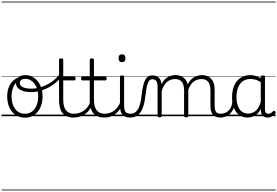

<svg xmlns="http://www.w3.org/2000/svg" viewBox="-20 -1468 3503 2426"><path d="M295 19Q227 19 176.5 -15.5Q126 -50 98.5 -110.5Q71 -171 71 -250Q71 -308 87 -354.5Q103 -401 133.5 -435Q164 -469 207 -487Q250 -505 304 -505Q313 -505 315.5 -498Q318 -491 315 -483.5Q312 -476 304 -476Q271 -476 243.5 -465.5Q216 -455 194.5 -435Q173 -415 157.5 -387Q142 -359 134 -324.5Q126 -290 126 -250Q126 -185 146.5 -135.5Q167 -86 204.5 -58.5Q242 -31 295 -31Q334 -31 365 -46.5Q396 -62 417.5 -91.5Q439 -121 451 -161.5Q463 -202 463 -250Q463 -321 439 -371Q415 -421 378.5 -446.5Q342 -472 303 -472Q291 -472 284.5 -479Q278 -486 278 -495.5Q278 -505 284.5 -512Q291 -519 303 -519Q358 -519 407 -487Q456 -455 487 -394.5Q518 -334 518 -250Q518 -202 508 -161Q498 -120 478.5 -87Q459 -54 431.5 -30Q404 -6 370 6.5Q336 19 295 19ZM0 928H588V938H0ZM0 -20H588V0H0ZM0 -505H588V-500H0ZM0 -1448H588V-1438H0Z M375 -304Q284 -304 232.5 -335Q181 -366 181 -421Q181 -451 195 -472.5Q209 -494 236 -506.5Q263 -519 302 -519Q314 -519 320.5 -512Q327 -505 327 -495.5Q327 -486 320.5 -479Q314 -472 302 -472Q269 -472 249.5 -459Q230 -446 230 -420Q230 -386 268.5 -367Q307 -348 375 -348Q444 -348 513 -372.5Q582 -397 639.5 -438.5Q697 -480 732 -530Q739 -541 745.5 -541Q752 -541 757 -534.5Q762 -528 762.5 -518.5Q763 -509 757 -500Q715 -443 652 -398.5Q589 -354 516.5 -329Q444 -304 375 -304ZM588 928V938ZM588 -20V0ZM588 -505V-500ZM588 -1448V-1438Z M912 17Q861 17 825.5 2Q790 -13 768.5 -41.5Q747 -70 736.5 -110Q726 -150 726 -201V-711Q726 -721 732.5 -725.5Q739 -730 752 -730Q766 -730 772.5 -725.5Q779 -721 779 -711V-500H916Q927 -500 931 -494Q935 -488 935 -475Q935 -463 931 -457.5Q927 -452 916 -452H779V-213Q779 -175 785 -142Q791 -109 806.5 -84.5Q822 -60 849 -45.5Q876 -31 919 -31Q929 -31 934 -23.5Q939 -16 938.5 -7Q938 2 931.5 9.5Q925 17 912 17ZM588 928H976V938H588ZM588 -20H976V0H588ZM588 -505H976V-500H588ZM588 -1448H976V-1438H588Z M911 17Q900 17 894.5 9.5Q889 2 889.5 -7Q890 -16 897 -23.5Q904 -31 917 -31Q954 -31 986.5 -42.5Q1019 -54 1045.5 -74Q1072 -94 1091 -121.5Q1110 -149 1120 -182Q1123 -193 1132.5 -192Q1142 -191 1148.5 -184Q1155 -177 1152 -167Q1140 -125 1118 -91.5Q1096 -58 1064.5 -33.5Q1033 -9 994 4Q955 17 911 17ZM976 928V938ZM976 -20V0ZM976 -505V-500ZM976 -1448V-1438Z M1300 17Q1249 17 1213.5 2Q1178 -13 1156.5 -41.5Q1135 -70 1124.5 -110Q1114 -150 1114 -201V-452H1023Q1012 -452 1008 -458Q1004 -464 1004 -476Q1004 -489 1008 -494.5Q1012 -500 1023 -500H1114V-711Q1114 -721 1120.5 -725.5Q1127 -730 1140 -730Q1153 -730 1160 -725.5Q1167 -721 1167 -711V-500H1308Q1319 -500 1323.5 -494.5Q1328 -489 1328 -476Q1328 -464 1323.5 -458Q1319 -452 1308 -452H1167V-213Q1167 -175 1173 -142Q1179 -109 1194.5 -84.5Q1210 -60 1237 -45.5Q1264 -31 1307 -31Q1317 -31 1322 -23.5Q1327 -16 1326.5 -7Q1326 2 1319.5 9.5Q1313 17 1300 17ZM976 928H1364V938H976ZM976 -20H1364V0H976ZM976 -505H1364V-500H976ZM976 -1448H1364V-1438H976Z M1299 17Q1288 17 1282.5 9.5Q1277 2 1277.5 -7Q1278 -16 1285 -23.5Q1292 -31 1305 -31Q1342 -31 1373 -43Q1404 -55 1428 -75Q1452 -95 1470 -120Q1488 -145 1498 -172Q1502 -183 1511 -182.5Q1520 -182 1526 -174.5Q1532 -167 1529 -157Q1518 -124 1498 -93Q1478 -62 1449.5 -37Q1421 -12 1383 2.5Q1345 17 1299 17ZM1364 928V938ZM1364 -20V0ZM1364 -505V-500ZM1364 -1448V-1438Z M1626 17Q1588 17 1562.5 6.5Q1537 -4 1522.5 -24Q1508 -44 1502 -72.5Q1496 -101 1496 -137V-496Q1496 -506 1502 -510.5Q1508 -515 1521 -515Q1535 -515 1541.5 -510.5Q1548 -506 1548 -496V-137Q1548 -82 1564.5 -56.5Q1581 -31 1632 -31Q1641 -31 1645.5 -23.5Q1650 -16 1649.5 -7Q1649 2 1643.5 9.5Q1638 17 1626 17ZM1522 -683Q1500 -683 1489 -695.5Q1478 -708 1478 -732Q1478 -757 1489 -769.5Q1500 -782 1522 -782Q1543 -782 1554 -769.5Q1565 -757 1565 -732Q1566 -707 1554.5 -695Q1543 -683 1522 -683ZM1364 928H1689V938H1364ZM1364 -20H1689V0H1364ZM1364 -505H1689V-500H1364ZM1364 -1448H1689V-1438H1364Z M1624 17Q1615 17 1610.5 9.5Q1606 2 1606.5 -7Q1607 -16 1613 -23.5Q1619 -31 1630 -31Q1661 -31 1683.5 -45.5Q1706 -60 1723 -87.5Q1740 -115 1750.5 -155Q1761 -195 1767 -247Q1775 -318 1785.5 -369Q1796 -420 1811.5 -452Q1827 -484 1849.5 -499.5Q1872 -515 1905 -515Q1914 -515 1918.5 -508Q1923 -501 1922.5 -491.5Q1922 -482 1917 -474.5Q1912 -467 1903 -467Q1885 -467 1872 -455.5Q1859 -444 1849 -419Q1839 -394 1831.5 -354Q1824 -314 1817 -257Q1810 -186 1794.5 -134.5Q1779 -83 1755 -49Q1731 -15 1698.5 1Q1666 17 1624 17ZM1689 928H1789V938H1689ZM1689 -20H1789V0H1689ZM1689 -505H1789V-500H1689ZM1689 -1448H1789V-1438H1689Z M1996 15Q1983 15 1977 10.5Q1971 6 1971 -4V-374Q1971 -424 1954 -445.5Q1937 -467 1903 -467Q1892 -467 1886 -474.5Q1880 -482 1880.5 -491.5Q1881 -501 1887 -508Q1893 -515 1905 -515Q1933 -515 1954 -507Q1975 -499 1989 -484Q2003 -469 2011 -449Q2019 -429 2021 -405V-402Q2037 -438 2058.5 -460.5Q2080 -483 2103.5 -496Q2127 -509 2151.5 -514Q2176 -519 2198 -519Q2243 -519 2279.5 -500Q2316 -481 2337.5 -440.5Q2359 -400 2359 -334V-4Q2359 6 2352.5 10.5Q2346 15 2332 15Q2318 15 2312 10.5Q2306 6 2306 -4V-326Q2306 -371 2294.5 -403Q2283 -435 2257.5 -452Q2232 -469 2190 -469Q2166 -469 2141 -461Q2116 -453 2093.5 -435.5Q2071 -418 2053 -388.5Q2035 -359 2023 -316V-4Q2023 6 2016.5 10.5Q2010 15 1996 15ZM2766 17Q2729 17 2704.5 6.5Q2680 -4 2665.5 -24Q2651 -44 2645 -72.5Q2639 -101 2639 -137V-326Q2639 -371 2627.5 -403Q2616 -435 2591 -452Q2566 -469 2525 -469Q2498 -469 2471 -460Q2444 -451 2420 -431Q2396 -411 2377.5 -377Q2359 -343 2348 -292H2324Q2331 -355 2351 -398Q2371 -441 2400 -468Q2429 -495 2463.5 -507Q2498 -519 2533 -519Q2578 -519 2613.5 -500Q2649 -481 2670.5 -440.5Q2692 -400 2692 -334V-137Q2692 -82 2708 -56.5Q2724 -31 2772 -31Q2781 -31 2785.5 -23.5Q2790 -16 2789.5 -7Q2789 2 2783 9.5Q2777 17 2766 17ZM1789 928H2828V938H1789ZM1789 -20H2828V0H1789ZM1789 -505H2828V-500H1789ZM1789 -1448H2828V-1438H1789Z M2763 17Q2752 17 2746.5 9.5Q2741 2 2741.5 -7Q2742 -16 2749 -23.5Q2756 -31 2769 -31Q2802 -31 2828.5 -43Q2855 -55 2874 -76Q2893 -97 2903.5 -125Q2914 -153 2915 -186Q2916 -198 2925 -201.5Q2934 -205 2942.5 -201.5Q2951 -198 2950 -186Q2949 -142 2934.5 -104.5Q2920 -67 2895.5 -40Q2871 -13 2837 2Q2803 17 2763 17ZM2828 928V938ZM2828 -20V0ZM2828 -505V-500ZM2828 -1448V-1438Z M3106 17Q3051 17 3007 -12Q2963 -41 2937.5 -98Q2912 -155 2912 -238Q2912 -288 2921.5 -331Q2931 -374 2950 -408.5Q2969 -443 2997 -467.5Q3025 -492 3061.5 -505.5Q3098 -519 3142 -519Q3176 -519 3209 -509Q3242 -499 3275 -479V-495Q3275 -506 3281.5 -510.5Q3288 -515 3302 -515Q3316 -515 3322 -510.5Q3328 -506 3328 -496V-91Q3328 -70 3332.5 -56.5Q3337 -43 3347 -36.5Q3357 -30 3372 -30Q3382 -30 3391.5 -33.5Q3401 -37 3410.5 -44.5Q3420 -52 3431 -63Q3436 -69 3442.5 -68.5Q3449 -68 3455 -61Q3462 -55 3463 -48Q3464 -41 3460 -34Q3449 -19 3433 -7.5Q3417 4 3399 10.5Q3381 17 3363 17Q3342 17 3326.5 11.5Q3311 6 3299.5 -5.5Q3288 -17 3282.5 -33.5Q3277 -50 3276 -72Q3276 -76 3275.5 -81.5Q3275 -87 3275 -92Q3252 -47 3223 -23.5Q3194 0 3163.5 8.5Q3133 17 3106 17ZM2968 -242Q2968 -180 2984.5 -133Q3001 -86 3033.5 -59.5Q3066 -33 3115 -33Q3147 -33 3177.5 -46.5Q3208 -60 3233.5 -92.5Q3259 -125 3275 -181V-429Q3240 -453 3208 -461.5Q3176 -470 3143 -470Q3111 -470 3084 -460.5Q3057 -451 3035.5 -432Q3014 -413 2999 -385.5Q2984 -358 2976 -322Q2968 -286 2968 -242ZM2828 928H3463V938H2828ZM2828 -20H3463V0H2828ZM2828 -505H3463V-500H2828ZM2828 -1448H3463V-1438H2828Z"/></svg>

Font: Playwrite ID Guides
Style: Regular
Weight: 400
Designer: Veronika Burian, José Scaglione
Foundry: TypeTogether
Version: Version 1.003